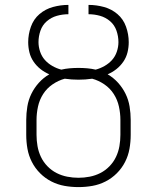

<svg xmlns="http://www.w3.org/2000/svg" viewBox="-20 -755 640 783"><path d="M300 8Q271 8 243 3Q215 -2 189.5 -15Q164 -28 143.5 -48.5Q123 -69 110 -94.5Q97 -120 92 -148Q87 -176 87 -205V-266Q87 -293 91.5 -320.5Q96 -348 108 -372.5Q120 -397 138.5 -417.5Q157 -438 181 -452Q162 -460 145.5 -473Q129 -486 117 -503.5Q105 -521 100 -541.5Q95 -562 95 -583Q95 -615 106 -646Q117 -677 141 -697.5Q165 -718 196 -726.5Q227 -735 259 -735V-697Q235 -697 212 -690.5Q189 -684 171 -668.5Q153 -653 145 -630Q137 -607 137 -583Q137 -564 143.5 -544.5Q150 -525 163 -510.5Q176 -496 193.5 -486Q211 -476 230 -471Q247 -475 264.5 -476.5Q282 -478 300 -478Q318 -478 335.5 -476.5Q353 -475 370 -471Q389 -476 406.5 -486Q424 -496 437 -510.5Q450 -525 456.5 -544.5Q463 -564 463 -583Q463 -607 455 -630Q447 -653 429 -668.5Q411 -684 388 -690.5Q365 -697 341 -697V-735Q373 -735 404 -726.5Q435 -718 459 -697.5Q483 -677 494 -646Q505 -615 505 -583Q505 -562 500 -541.5Q495 -521 483 -503.5Q471 -486 454.5 -473Q438 -460 419 -452Q443 -438 461.5 -417.5Q480 -397 492 -372.5Q504 -348 508.5 -320.5Q513 -293 513 -266V-205Q513 -176 508 -148Q503 -120 490 -94.5Q477 -69 456.5 -48.5Q436 -28 410.5 -15Q385 -2 357 3Q329 8 300 8ZM300 -30Q323 -30 346 -34.5Q369 -39 389.5 -49.5Q410 -60 426.5 -77Q443 -94 453 -115Q463 -136 467 -159Q471 -182 471 -205V-266Q471 -293 465 -320.5Q459 -348 444 -371.5Q429 -395 405.5 -411Q382 -427 356 -434Q342 -432 328 -431Q314 -430 300 -430Q286 -430 272 -431Q258 -432 244 -434Q218 -427 194.5 -411Q171 -395 156 -371.5Q141 -348 135 -320.5Q129 -293 129 -266V-205Q129 -182 133 -159Q137 -136 147 -115Q157 -94 173.5 -77Q190 -60 210.5 -49.5Q231 -39 254 -34.5Q277 -30 300 -30Z"/></svg>

Font: Iosevka Extralight Extended
Style: Regular
Weight: 200
Width: 7
Monospace: yes
Designer: Belleve Invis
Foundry: Belleve Invis
Version: Version 32.5.0; ttfautohint (v1.8.4)